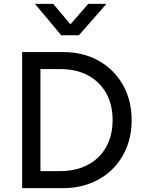

<svg xmlns="http://www.w3.org/2000/svg" viewBox="-20 -968 748 988"><path d="M94 0V-700H306Q409 -700 488.2 -655.2Q567.5 -610.5 612.5 -531.2Q657.5 -452 657.5 -349.5Q657.5 -273 631.8 -209Q606 -145 559 -98.2Q512 -51.5 447.5 -25.8Q383 0 306 0ZM188 -87.5H290.5Q351.5 -87.5 400.8 -105.8Q450 -124 485.5 -158.2Q521 -192.5 540.2 -240.8Q559.5 -289 559.5 -349.5Q559.5 -430 526 -489.2Q492.5 -548.5 432.2 -580.5Q372 -612.5 290.5 -612.5H188ZM295 -786.5 160 -948H254L342.5 -843L434 -948H527.5L386 -786.5Z"/></svg>

Font: Geologica Thin Roman Light
Style: Regular
Weight: 300
Version: Version 1.010;gftools[0.9.28]